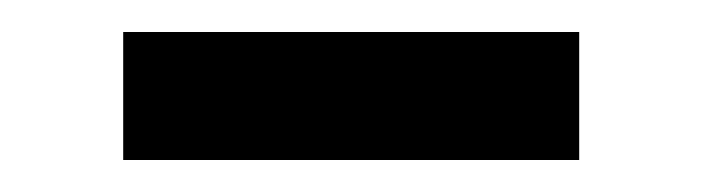

<svg xmlns="http://www.w3.org/2000/svg" viewBox="-20 -321 439 120"><path d="M57 -221V-301H342V-221Z"/></svg>

Font: Anek Gujarati Medium Medium
Style: Regular
Weight: 500
Version: Version 1.003